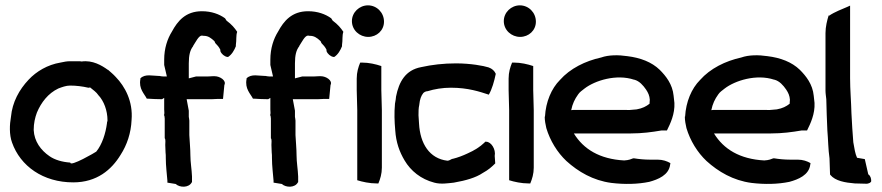

<svg xmlns="http://www.w3.org/2000/svg" viewBox="-20 -689 3297 718"><path d="M21 -252C16 -224 14 -186 25 -156C56 -68 141 -7 254 -7C342 -7 397 -54 431 -110C455 -147 470 -192 472 -240C478 -310 447 -366 413 -401C403 -412 394 -419 384 -428H383C361 -444 326 -465 285 -459C284 -459 281 -460 278 -460H242C230 -460 220 -458 206 -455C158 -447 116 -422 87 -391C52 -354 26 -307 21 -252ZM106 -203C106 -228 111 -249 118 -268C134 -306 160 -340 198 -358C211 -363 227 -369 242 -369C265 -369 289 -366 310 -361H312C314 -361 315 -362 317 -362C329 -352 340 -345 348 -333V-332H349C368 -311 382 -277 382 -238C382 -235 380 -234 380 -228C375 -190 362 -149 340 -122C338 -120 242 -64 243 -81C213 -83 185 -91 165 -105C133 -127 108 -160 106 -203Z M505 -393C498 -357 520 -338 529 -320H533C549 -319 568 -318 584 -318H586L594 -323V-280C594 -274 596 -262 593 -259C597 -255 596 -236 596 -230V-172C600 -168 598 -155 598 -147L599 -121V-120C600 -113 600 -106 600 -98C600 -68 604 -40 606 -13V-6L637 -1C652 13 686 14 697 -7L698 -8V-29C697 -56 692 -82 692 -108C692 -133 689 -161 688 -184V-238C688 -244 686 -249 686 -252V-275L678 -318H757C769 -318 779 -318 793 -319H814L819 -371C828 -388 802 -404 783 -404H776C764 -403 753 -403 741 -403H713L686 -396V-452C686 -483 691 -502 702 -516V-517C712 -532 723 -556 735 -556C737 -556 739 -555 740 -555H743C759 -555 770 -546 782 -535L785 -528C793 -520 799 -513 804 -503V-498C808 -487 819 -478 830 -476H833C847 -485 856 -501 862 -516V-521C865 -539 862 -556 867 -570C857 -585 847 -597 827 -612L822 -620L821 -621C800 -636 771 -647 735 -647C674 -647 644 -610 623 -571C606 -544 594 -508 594 -466V-446L604 -403H591C587 -403 581 -404 576 -405H574C551 -405 523 -414 505 -396Z M902 -393C895 -357 917 -338 926 -320H930C946 -319 965 -318 981 -318H983L991 -323V-280C991 -274 993 -262 990 -259C994 -255 993 -236 993 -230V-172C997 -168 995 -155 995 -147L996 -121V-120C997 -113 997 -106 997 -98C997 -68 1001 -40 1003 -13V-6L1034 -1C1049 13 1083 14 1094 -7L1095 -8V-29C1094 -56 1089 -82 1089 -108C1089 -133 1086 -161 1085 -184V-238C1085 -244 1083 -249 1083 -252V-275L1075 -318H1154C1166 -318 1176 -318 1190 -319H1211L1216 -371C1225 -388 1199 -404 1180 -404H1173C1161 -403 1150 -403 1138 -403H1110L1083 -396V-452C1083 -483 1088 -502 1099 -516V-517C1109 -532 1120 -556 1132 -556C1134 -556 1136 -555 1137 -555H1140C1156 -555 1167 -546 1179 -535L1182 -528C1190 -520 1196 -513 1201 -503V-498C1205 -487 1216 -478 1227 -476H1230C1244 -485 1253 -501 1259 -516V-521C1262 -539 1259 -556 1264 -570C1254 -585 1244 -597 1224 -612L1219 -620L1218 -621C1197 -636 1168 -647 1132 -647C1071 -647 1041 -610 1020 -571C1003 -544 991 -508 991 -466V-446L1001 -403H988C984 -403 978 -404 973 -405H971C948 -405 920 -414 902 -396Z M1296 -610C1296 -576 1325 -551 1357 -551C1389 -551 1416 -575 1416 -608C1416 -642 1389 -669 1356 -669C1324 -669 1296 -643 1296 -610ZM1314 -352C1314 -326 1316 -304 1316 -277V-15C1335 -9 1362 -3 1389 -3H1395C1402 -20 1408 -39 1408 -62V-277C1408 -304 1406 -326 1406 -352V-442C1385 -449 1360 -455 1333 -455H1327C1320 -438 1314 -419 1314 -395Z M1457 -300C1454 -267 1455 -236 1458 -202C1461 -156 1474 -121 1493 -89C1516 -50 1554 -19 1604 -6C1629 1 1657 -4 1677 -6C1723 -14 1760 -25 1785 -42C1807 -54 1819 -65 1832 -78L1830 -106C1835 -130 1817 -159 1798 -159H1794L1792 -156C1774 -139 1755 -127 1728 -115C1711 -107 1693 -100 1673 -95H1671C1664 -91 1658 -88 1653 -88C1586 -96 1551 -152 1547 -227C1547 -237 1545 -248 1545 -258C1545 -272 1545 -285 1548 -297V-298C1550 -318 1555 -331 1563 -341C1565 -343 1571 -348 1579 -348C1605 -356 1635 -361 1666 -361C1731 -361 1774 -346 1808 -335C1820 -356 1828 -384 1834 -413C1829 -424 1821 -432 1807 -437C1788 -443 1740 -452 1685 -452C1639 -452 1595 -447 1555 -438C1496 -427 1472 -383 1461 -328C1461 -326 1459 -309 1457 -301Z M1864 -610C1864 -576 1893 -551 1925 -551C1957 -551 1984 -575 1984 -608C1984 -642 1957 -669 1924 -669C1892 -669 1864 -643 1864 -610ZM1882 -352C1882 -326 1884 -304 1884 -277V-15C1903 -9 1930 -3 1957 -3H1963C1970 -20 1976 -39 1976 -62V-277C1976 -304 1974 -326 1974 -352V-442C1953 -449 1928 -455 1901 -455H1895C1888 -438 1882 -419 1882 -395Z M2017 -253C2017 -238 2020 -223 2023 -210C2037 -163 2064 -119 2098 -87C2142 -47 2198 -14 2266 -5C2315 1 2365 0 2408 -9C2441 -18 2481 -34 2486 -73L2487 -79C2475 -86 2459 -92 2439 -92H2410C2390 -92 2369 -94 2351 -97H2348C2340 -94 2332 -90 2314 -89C2223 -94 2162 -131 2126 -190H2339C2381 -190 2418 -195 2453 -201H2474C2487 -227 2504 -263 2502 -304L2499 -331C2495 -374 2470 -405 2447 -428C2417 -457 2375 -473 2326 -479C2293 -484 2256 -484 2228 -474C2169 -461 2112 -433 2074 -390C2042 -358 2021 -308 2018 -253ZM2116 -277C2121 -301 2129 -318 2142 -336C2148 -345 2156 -350 2166 -358C2205 -388 2285 -413 2351 -391H2352C2371 -386 2385 -370 2396 -354C2404 -342 2409 -331 2410 -316C2410 -313 2409 -308 2409 -301C2396 -291 2383 -284 2361 -280L2338 -278C2332 -277 2325 -278 2318 -278H2124C2121 -278 2119 -277 2116 -277Z M2541 -253C2541 -238 2544 -223 2547 -210C2561 -163 2588 -119 2622 -87C2666 -47 2722 -14 2790 -5C2839 1 2889 0 2932 -9C2965 -18 3005 -34 3010 -73L3011 -79C2999 -86 2983 -92 2963 -92H2934C2914 -92 2893 -94 2875 -97H2872C2864 -94 2856 -90 2838 -89C2747 -94 2686 -131 2650 -190H2863C2905 -190 2942 -195 2977 -201H2998C3011 -227 3028 -263 3026 -304L3023 -331C3019 -374 2994 -405 2971 -428C2941 -457 2899 -473 2850 -479C2817 -484 2780 -484 2752 -474C2693 -461 2636 -433 2598 -390C2566 -358 2545 -308 2542 -253ZM2640 -277C2645 -301 2653 -318 2666 -336C2672 -345 2680 -350 2690 -358C2729 -388 2809 -413 2875 -391H2876C2895 -386 2909 -370 2920 -354C2928 -342 2933 -331 2934 -316C2934 -313 2933 -308 2933 -301C2920 -291 2907 -284 2885 -280L2862 -278C2856 -277 2849 -278 2842 -278H2648C2645 -278 2643 -277 2640 -277Z M3067 -350C3067 -339 3069 -329 3070 -318C3071 -280 3072 -240 3074 -201C3077 -168 3077 -131 3082 -97L3084 -37L3085 -35C3104 -12 3141 -6 3177 -3H3178L3217 -2C3229 -1 3238 -7 3238 -12C3238 -22 3235 -32 3227 -37L3214 -94C3204 -96 3196 -97 3185 -99C3178 -114 3175 -134 3171 -157C3168 -192 3166 -228 3164 -266C3163 -310 3159 -353 3159 -396V-668L3148 -663C3130 -655 3102 -645 3080 -630L3079 -632C3073 -613 3067 -589 3067 -565Z"/></svg>

Font: SolarCharger
Style: 750
Weight: 700
Designer: Mew Too
Foundry: Cannot Into Space Fonts/KineticPlasma Fonts
Version: Version 1.100